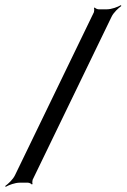

<svg xmlns="http://www.w3.org/2000/svg" viewBox="-34 -696 489 742"><path d="M379 -660H347C342 -660 334 -664 332 -667L329 -665C331 -662 330 -653 329 -649L24 -19C16 -2 -3 15 -14 23L-12 26C0 19 24 10 42 10H74C79 10 87 14 89 17L92 15C90 12 91 3 92 -1L397 -631C405 -648 424 -665 435 -673L433 -676C421 -669 397 -660 379 -660Z"/></svg>

Font: Gamestation Storm
Style: Regular
Weight: 400
Designer: Jonas Hecksher
Foundry: Jonas Hecksher, Playtypeª, e-types AS
Version: Version 1.003